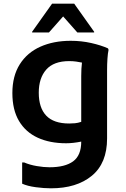

<svg xmlns="http://www.w3.org/2000/svg" viewBox="-20 -780 684 1040"><path d="M256 240Q218 240 173.5 234Q129 228 100 215V100H111Q141 113 179 119.5Q217 126 248 126Q332 126 376 94Q420 62 420 -13Q375 -4 338 -4Q250 -4 184.5 -34Q119 -64 83 -124.5Q47 -185 47 -276Q47 -368 87 -431.5Q127 -495 198.5 -527Q270 -559 363 -559Q421 -559 474 -547Q527 -535 565 -518L568 -510Q564 -492 562 -462Q560 -432 560 -400.5Q560 -369 560 -348V-30Q560 104 477.5 172Q395 240 256 240ZM190 -278Q190 -196 230.5 -153.5Q271 -111 355 -111Q371 -111 386.5 -112.5Q402 -114 420 -120V-368Q420 -389 421 -407.5Q422 -426 424 -441Q410 -444 392.5 -446.5Q375 -449 355 -449Q271 -449 230.5 -403Q190 -357 190 -278ZM154 -604V-608L262 -760H382L490 -608V-604H399L322 -691L245 -604Z"/></svg>

Font: Kufam SemiBold
Style: Regular
Weight: 600
Designer: Wael Morcos, Artur Schmal
Foundry: Original Type
Version: Version 1.300; ttfautohint (v1.8.3)